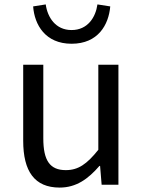

<svg xmlns="http://www.w3.org/2000/svg" viewBox="-20 -836 647 869"><path d="M250 13C325 13 379 -26 430 -85H433L440 0H516V-543H425V-158C373 -93 334 -66 278 -66C206 -66 176 -109 176 -210V-543H85V-199C85 -61 136 13 250 13ZM304 -638C424 -638 472 -724 479 -807L421 -816C413 -758 377 -700 304 -700C231 -700 195 -758 187 -816L130 -807C136 -724 185 -638 304 -638Z"/></svg>

Font: Noto Sans CJK JP Regular
Style: Regular
Weight: 400
Designer: Ryoko NISHIZUKA (kana & ideographs); Paul D. Hunt (Latin, Greek & Cyrillic); Wenlong ZHANG (bopomofo); Sandoll Communica
Foundry: Adobe Systems Incorporated
Version: Version 1.001;PS 1.001;hotconv 1.0.78;makeotf.lib2.5.61930